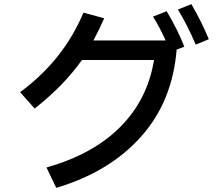

<svg xmlns="http://www.w3.org/2000/svg" viewBox="-20 -858 1040 925"><path d="M902 -838Q951 -754 986 -669L923 -643Q882 -739 837 -812ZM783 -804Q837 -713 868 -633L831 -619Q811 -369 659 -199Q507 -29 251 47L204 -51Q429 -115 560 -247Q691 -379 722 -569H375Q329 -505 274.5 -449Q220 -393 147 -335L77 -414Q286 -568 382 -797L482 -770Q457 -713 430 -663H778Q750 -726 717 -778Z"/></svg>

Font: IBM Plex Sans JP Medm
Style: Regular
Weight: 500
Designer: Mike Abbink; Paul van der Laan; Pieter van Rosmalen; Wujin Sim; Yejin Wi; Jinhee Kim; Boomi Park; Yona Kim; Kichan Ma
Foundry: Sandoll Inc.
Version: Version 1.002